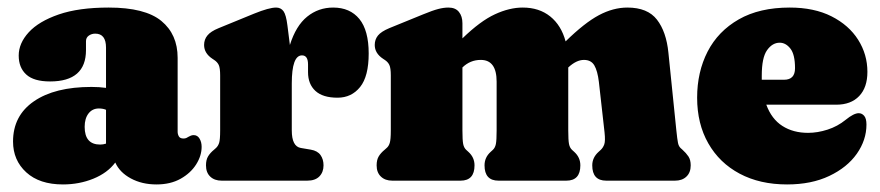

<svg xmlns="http://www.w3.org/2000/svg" viewBox="-20 -478 2328 508"><path d="M14.5 -103.5Q14.5 -172 69.8 -210Q125 -248 222 -248Q243 -248 260.5 -245.5V-352Q260.5 -389 232 -389Q222.5 -389 215 -383.8Q207.5 -378.5 207.5 -369V-345.5Q207.5 -262.5 112.5 -262.5Q69.5 -262.5 49.5 -280.8Q29.5 -299 29.5 -331Q29.5 -363.5 56 -392.5Q82.5 -421.5 135.5 -439.8Q188.5 -458 267.5 -458Q364 -458 407 -422.5Q450 -387 450 -325V-129.5Q450 -123 453.2 -117.2Q456.5 -111.5 465.5 -111.5Q470 -111.5 473.2 -113Q476.5 -114.5 479.5 -116.5Q482 -118 485.2 -119.2Q488.5 -120.5 492.5 -120.5Q502.5 -120.5 508 -111.2Q513.5 -102 513.5 -89.5Q513.5 -66 499 -43Q484.5 -20 457.8 -5Q431 10 394 10Q355.5 10 326 -6Q296.5 -22 285 -48Q264.5 -20.5 227 -5.2Q189.5 10 146.5 10Q84.5 10 49.5 -22Q14.5 -54 14.5 -103.5ZM204 -142.5Q204 -95.5 245 -95.5Q253 -95.5 260.5 -98V-187.5Q252.5 -191 241.5 -191Q224.5 -191 214.2 -177.8Q204 -164.5 204 -142.5Z M740.5 -410.5 747 -359Q763 -410 792.8 -434Q822.5 -458 861.5 -458Q906 -458 930.8 -427.8Q955.5 -397.5 955.5 -336.5Q955.5 -276 932.8 -247.8Q910 -219.5 873 -219.5Q834 -219.5 814.5 -237.5Q795 -255.5 795 -287V-307.5Q795 -331.5 779 -331.5Q752 -331.5 752 -257V-133Q752 -90.5 776 -86.5L802.5 -82Q820 -79 828 -67.8Q836 -56.5 836 -40.5Q836 -22.5 825 -11.2Q814 0 793 0H566.5Q547.5 0 536.2 -10.8Q525 -21.5 525 -40.5Q525 -55 530.5 -64.2Q536 -73.5 546.5 -82L551.5 -86.5Q557 -91.5 559.8 -100Q562.5 -108.5 562.5 -133V-278.5Q562.5 -298 558.8 -306Q555 -314 546.5 -319.5L542 -322.5Q520 -337 520 -359Q520 -373.5 528.8 -384.2Q537.5 -395 558.5 -403.5L652.5 -442Q692 -458 710.5 -458Q723 -458 730 -448.5Q737 -439 740.5 -410.5Z M1203.5 -416.5V-376.5Q1251 -422.5 1289.5 -440.2Q1328 -458 1363 -458Q1406.5 -458 1435.8 -434.5Q1465 -411 1476.5 -368.5Q1526.5 -417.5 1564.5 -437.8Q1602.5 -458 1640 -458Q1693.5 -458 1718.2 -426Q1743 -394 1748.5 -338.5L1769.5 -133Q1772 -109 1773.8 -100.2Q1775.5 -91.5 1780.5 -86.5L1785.5 -82Q1795.5 -73 1801.5 -64Q1807.5 -55 1807.5 -40.5Q1807.5 -21.5 1796.2 -10.8Q1785 0 1766 0H1584Q1547 0 1547 -40.5Q1547 -61 1563.5 -76L1569.5 -81.5Q1575.5 -87 1578.8 -96Q1582 -105 1579.5 -128L1564.5 -261.5Q1561 -290.5 1552.5 -305Q1544 -319.5 1525 -319.5Q1505 -319.5 1483.5 -299.5V-133Q1483.5 -107 1485.5 -97Q1487.5 -87 1493.5 -81.5L1499.5 -76Q1515.5 -61.5 1515.5 -40.5Q1515.5 0 1478.5 0H1299Q1262 0 1262 -40.5Q1262 -61.5 1278 -76L1284 -81.5Q1290 -87 1292 -97Q1294 -107 1294 -133V-262Q1294 -319.5 1252 -319.5Q1224 -319.5 1203.5 -299.5V-133Q1203.5 -107 1205.5 -97Q1207.5 -87 1213.5 -81.5L1219.5 -76Q1235.5 -61.5 1235.5 -40.5Q1235.5 0 1198.5 0H1018Q999 0 987.8 -10.8Q976.5 -21.5 976.5 -40.5Q976.5 -55 982 -64.2Q987.5 -73.5 998 -82L1003 -86.5Q1008.5 -91 1011.2 -99.8Q1014 -108.5 1014 -133V-278.5Q1014 -298 1010.2 -306Q1006.5 -314 998 -319.5L993.5 -322.5Q971.5 -337 971.5 -359Q971.5 -373.5 980 -384Q988.5 -394.5 1010 -403.5L1099.5 -440Q1125 -450.5 1139.5 -454.2Q1154 -458 1166.5 -458Q1185 -458 1194.2 -446.5Q1203.5 -435 1203.5 -416.5Z M2275 -288Q2275 -246.5 2253.2 -223.8Q2231.5 -201 2192.5 -201H2007.5Q2021.5 -163 2050 -144.8Q2078.5 -126.5 2118 -126.5Q2143 -126.5 2169.5 -135Q2196 -143.5 2217.5 -161Q2239 -178.5 2252 -178.5Q2260.5 -178.5 2266.5 -171.5Q2272.5 -164.5 2272.5 -148.5Q2272.5 -107.5 2247 -71.2Q2221.5 -35 2174.2 -12.5Q2127 10 2062.5 10Q1990.5 10 1937 -18.5Q1883.5 -47 1854 -98.8Q1824.5 -150.5 1824.5 -219.5Q1824.5 -287.5 1852.2 -341.5Q1880 -395.5 1934.8 -426.8Q1989.5 -458 2069.5 -458Q2134 -458 2180 -434.8Q2226 -411.5 2250.5 -372.8Q2275 -334 2275 -288ZM1995.5 -278Q1995.5 -272.5 1995.5 -267H2054.5Q2083.5 -267 2083.5 -297.5Q2083.5 -334 2071.2 -349.5Q2059 -365 2043 -365Q2023.5 -365 2009.5 -345.2Q1995.5 -325.5 1995.5 -278Z"/></svg>

Font: Fraunces 144pt SuperSoft Black
Style: Regular
Weight: 900
Version: Version 1.000;[b76b70a41]